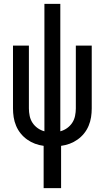

<svg xmlns="http://www.w3.org/2000/svg" viewBox="-20 -755 540 990"><path d="M205 215V-3Q182 -6 160.5 -14Q139 -22 120 -35.5Q101 -49 86.5 -67Q72 -85 63 -106.5Q54 -128 50.5 -150.5Q47 -173 47 -196V-520H129V-196Q129 -177 133 -157.5Q137 -138 147.5 -122Q158 -106 174 -94.5Q190 -83 209 -78V-735H291V-78Q310 -83 326 -94.5Q342 -106 352.5 -122Q363 -138 367 -157.5Q371 -177 371 -196V-520H453V-196Q453 -173 449.5 -150.5Q446 -128 437 -106.5Q428 -85 413.5 -67Q399 -49 380 -35.5Q361 -22 339.5 -14Q318 -6 295 -3V215Z"/></svg>

Font: Iosevka Custom Medium
Style: Regular
Weight: 500
Monospace: yes
Designer: Belleve Invis
Foundry: Belleve Invis
Version: Version 32.5.0; ttfautohint (v1.8.4)